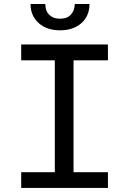

<svg xmlns="http://www.w3.org/2000/svg" viewBox="-20 -931 640 951"><path d="M85 -710.9H514.6V-632.3H344.2V-78.1H514.6V0H85V-78.1H251.5V-632.3H85ZM423.3 -911.1Q423.3 -852.5 383.3 -816.4Q342.8 -780.8 277.3 -780.8Q211.4 -780.8 171.4 -816.9Q131.3 -853 131.3 -911.1H204.6Q204.6 -861.3 244.6 -844.2Q257.8 -838.4 277.3 -838.4Q313 -838.4 331.5 -858.9Q350.1 -879.4 350.1 -911.1Z"/></svg>

Font: RobotoMono-Regular
Style: Regular
Weight: 400
Designer: Google
Version: Version 2.000985; 2015; ttfautohint (v1.3)